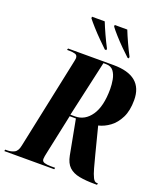

<svg xmlns="http://www.w3.org/2000/svg" viewBox="-207 -1052 983 1160"><g transform="rotate(20 285.0 -472.0)"><path d="M-39 0 -37 -10H-24Q1 -10 21.5 -20.5Q42 -31 49 -68L169 -637Q176 -669 176 -675Q176 -694 161 -699Q146 -704 121 -704H108L111 -714H403Q593 -714 593 -557Q593 -489 570.5 -444Q548 -399 513.5 -373.5Q479 -348 441 -339L485 -167Q496 -124 506 -88Q516 -52 526.5 -31Q537 -10 552 -10H559L557 0H542Q484 0 442.5 -8Q401 -16 376 -39.5Q351 -63 342 -110L300 -333H260L207 -84Q203 -65 201 -54.5Q199 -44 199 -36Q199 -20 215 -15Q231 -10 256 -10H284L282 0ZM291 -343Q354 -343 394 -401Q434 -459 434 -571Q434 -599 428.5 -630Q423 -661 407 -682.5Q391 -704 358 -704H342L261 -343ZM322 -784Q301 -804 273 -832Q245 -860 220 -888Q195 -916 181 -934V-944H263Q276 -911 295 -869.5Q314 -828 332 -794V-784ZM468 -784Q446 -804 418 -832Q390 -860 365 -888Q340 -916 327 -934V-944H408Q421 -911 440 -869.5Q459 -828 477 -794V-784Z"/></g></svg>

Font: Noto Serif Display ExtraCondensed ExtraBold
Style: Italic
Weight: 800
Width: 2
Italic angle: -12°
Designer: Monotype Design Team
Foundry: Monotype Imaging Inc.
Version: Version 2.009